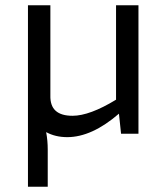

<svg xmlns="http://www.w3.org/2000/svg" viewBox="-20 -507 634 728"><path d="M505 -487V0H439L431 -76Q328 13 235 13Q190 13 155 -6Q161 26 161 60V201H86V-487H171V-145Q170 -106 191 -87Q212 -68 255 -68Q320 -68 420 -129V-487Z"/></svg>

Font: Exo 2
Style: Regular
Weight: 400
Designer: Natanael Gama
Version: Version 1.001;PS 001.001;hotconv 1.0.70;makeotf.lib2.5.58329